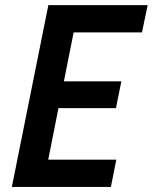

<svg xmlns="http://www.w3.org/2000/svg" viewBox="-20 -740 604 760"><path d="M171.4 -719.7H564.5L542 -611.8H271.5L232.9 -418H460.4L439 -312H211.4L170.9 -107.9H440.4L418.9 0H26.9Z"/></svg>

Font: Reddit Sans Chocolate SemiBold
Style: Italic
Weight: 600
Italic angle: -11.25°
Designer: Stephen Hutchings
Version: Version 1.013